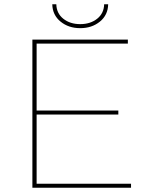

<svg xmlns="http://www.w3.org/2000/svg" viewBox="-20 -887 708 907"><path d="M539 -365V-346H148V-365ZM599 -19V0H133V-700H584V-681H153V-19ZM359 -754Q304 -754 266 -785Q228 -816 227 -867H246Q247 -824 279 -798.5Q311 -773 359 -773Q407 -773 439 -798.5Q471 -824 472 -867H491Q490 -816 452 -785Q414 -754 359 -754Z"/></svg>

Font: Montserrat
Style: Regular
Weight: 400
Designer: Julieta Ulanovsky
Foundry: Julieta Ulanovsky
Version: Version 8.000